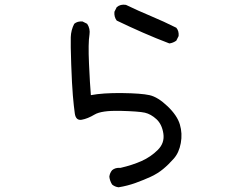

<svg xmlns="http://www.w3.org/2000/svg" viewBox="-20 -712 1040 812"><path d="M481.4 80.1Q465.8 78.1 454.1 68.4Q444.3 52.7 442.4 35.2Q444.3 19.5 454.1 7.8Q467.8 -3.9 489.3 -2Q540 -13.7 579.1 -31.2Q618.2 -48.8 647.5 -78.1Q676.8 -107.4 670.9 -147Q665 -186.5 641.6 -208Q618.2 -229.5 592.8 -235.4Q567.4 -241.2 488.3 -243.2Q409.2 -245.1 379.9 -227.5Q350.6 -210 325.7 -205.6Q300.8 -201.2 296.4 -231.9Q292 -262.7 288.1 -308.6Q284.2 -354.5 281.2 -439.5Q278.3 -524.4 279.3 -554.7Q280.3 -585 293.9 -611.3Q307.6 -623 329.1 -621.1L348.6 -611.3Q362.3 -590.8 358.4 -565.4Q352.5 -530.3 356.4 -442.4Q360.4 -354.5 364.3 -309.6Q415 -319.3 496.1 -318.4Q577.1 -317.4 612.3 -309.6Q647.5 -301.8 688.5 -262.7Q729.5 -223.6 740.7 -185.5Q752 -147.5 744.6 -106.9Q737.3 -66.4 714.8 -41Q692.4 -15.6 669.9 2.9Q647.5 21.5 618.2 35.2Q588.9 48.8 553.7 61.5Q518.6 74.2 481.4 80.1ZM696.3 -528.3Q639.6 -549.8 584 -574.2Q528.3 -598.6 473.6 -625Q461.9 -640.6 463.9 -662.1L473.6 -681.6Q489.3 -695.3 512.7 -691.4Q565.4 -666 619.1 -643.6Q672.9 -621.1 725.6 -594.7Q737.3 -581.1 735.4 -559.6L725.6 -540Q711.9 -530.3 696.3 -528.3Z"/></svg>

Font: JasonHandwriting2
Style: Regular
Weight: 400
Version: Version 1.05.10